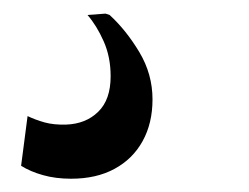

<svg xmlns="http://www.w3.org/2000/svg" viewBox="-20 -44 366 282"><path d="M84.5 218.5Q61.5 218.5 43 213.2Q24.5 208 11 199.5L20.5 126.5Q32 132 45.5 135.8Q59 139.5 77 139Q106 138 124.2 120.2Q142.5 102.5 142.5 68Q142.5 39.5 132.2 16.5Q122 -6.5 108.5 -22L135 -24L141 -22Q165.5 0.5 184.8 32.8Q204 65 204 102Q204 137 189.5 163.2Q175 189.5 148.2 204Q121.5 218.5 84.5 218.5Z"/></svg>

Font: Merriweather 144pt SemiBold
Style: Italic
Weight: 600
Italic angle: -7.8°
Version: Version 2.101